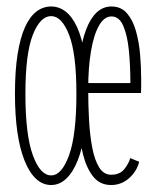

<svg xmlns="http://www.w3.org/2000/svg" viewBox="-20 -546 474 578"><path d="M134 11Q108.5 11 88.2 -8Q68 -27 53.8 -62.8Q39.5 -98.5 32.2 -149.2Q25 -200 25 -263.5Q25 -333 33 -383Q41 -433 55.5 -464.8Q70 -496.5 90 -511.5Q110 -526.5 134 -526.5Q157.5 -526.5 177.2 -511.5Q197 -496.5 211.8 -464.8Q226.5 -433 234.8 -383Q243 -333 243 -263.5Q243 -200 235.5 -149.2Q228 -98.5 213.8 -62.8Q199.5 -27 179.2 -8Q159 11 134 11ZM134 -18Q166 -18 188 -79Q210 -140 210 -263.5Q210 -384.5 188 -441Q166 -497.5 134 -497.5Q101 -497.5 78.8 -441Q56.5 -384.5 56.5 -263.5Q56.5 -140 78.8 -79Q101 -18 134 -18ZM314.5 11Q281 11 260.8 -14.2Q240.5 -39.5 230.2 -80.2Q220 -121 216.8 -169Q213.5 -217 213.5 -262.5Q213.5 -325.5 220 -374.8Q226.5 -424 239.5 -457.8Q252.5 -491.5 271.5 -509Q290.5 -526.5 315.5 -526.5Q344.5 -526.5 362.2 -506Q380 -485.5 389.2 -452.8Q398.5 -420 401.8 -381.8Q405 -343.5 405 -308Q405 -297 405 -286.5Q405 -276 404.5 -266H239V-296H372.5Q372.5 -348 368 -393.8Q363.5 -439.5 351.2 -468Q339 -496.5 315.5 -496.5Q293.5 -496.5 277.8 -468.5Q262 -440.5 253.8 -391.2Q245.5 -342 245.5 -278Q245.5 -231.5 248 -185.8Q250.5 -140 257.5 -102.5Q264.5 -65 278.2 -42.5Q292 -20 314.5 -20Q341 -20 354.5 -37.2Q368 -54.5 372 -70L399 -59Q392 -30.5 368.8 -9.8Q345.5 11 314.5 11Z"/></svg>

Font: Imbue Thin
Style: Regular
Weight: 100
Designer: Tyler Finck
Foundry: Etcetera Type Company
Version: Version 1.102